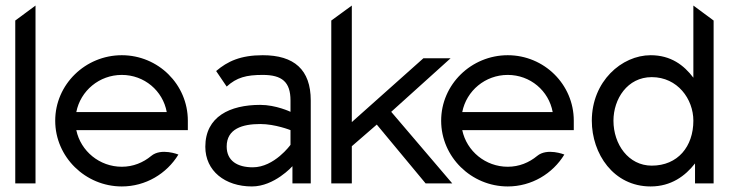

<svg xmlns="http://www.w3.org/2000/svg" viewBox="-20 -661 2632 692"><path d="M35 0H108V-641L35 -587Z M179 -226C179 -95 288 11 419 11C505 11 581 -35 623 -104C623 -104 561 -129 525 -99C496 -75 460 -60 419 -60C339 -60 271 -116 255 -192H657V-226C657 -357 550 -462 419 -462C288 -462 179 -357 179 -226ZM255 -257C270 -334 338 -391 419 -391C500 -391 567 -334 581 -257Z M720 -132C720 -45 791 11 888 11C969 11 1034 -62 1034 -62V0H1100V-299C1100 -410 1040 -462 927 -462C847 -462 800 -440 759 -405L797 -349C833 -382 868 -391 927 -391C996 -391 1027 -366 1027 -299V-258C1027 -258 975 -283 918 -283C809 -283 720 -241 720 -132ZM797 -133C797 -197 854 -214 918 -214C972 -214 1027 -192 1027 -192V-139C1027 -139 969 -58 891 -58C836 -58 797 -81 797 -133Z M1174 0H1248V-134L1338 -212L1514 0H1610L1390 -258L1604 -451H1506L1248 -221V-641L1174 -587Z M1570 -226C1570 -95 1679 11 1810 11C1896 11 1972 -35 2014 -104C2014 -104 1952 -129 1916 -99C1887 -75 1851 -60 1810 -60C1730 -60 1662 -116 1646 -192H2048V-226C2048 -357 1941 -462 1810 -462C1679 -462 1570 -357 1570 -226ZM1646 -257C1661 -334 1729 -391 1810 -391C1891 -391 1958 -334 1972 -257Z M2113 -226C2113 -107 2191 11 2325 11C2399 11 2450 -27 2485 -72V0H2552V-587L2479 -641V-381C2445 -426 2398 -462 2325 -462C2221 -462 2113 -368 2113 -226ZM2191 -226C2191 -304 2241 -383 2329 -383C2422 -383 2479 -304 2479 -226C2479 -133 2423 -64 2329 -64C2245 -64 2191 -141 2191 -226Z"/></svg>

Font: Charger Pro
Style: Regular
Weight: 400
Designer: Jasper
Foundry: Cannot Into Space Fonts
Version: Version 1.09